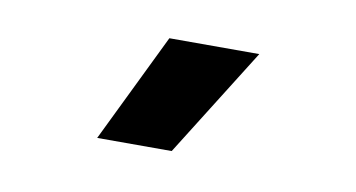

<svg xmlns="http://www.w3.org/2000/svg" viewBox="-35 -863 569 307"><g transform="rotate(10 250.0 -709.5)"><path d="M134 -621 220 -798H366L255 -621Z"/></g></svg>

Font: Hind Bold
Style: Regular
Weight: 700
Designer: Manushi Parikh, Satya Rajpurohit
Foundry: Indian Type Foundry
Version: Version 1.201;PS 1.0;hotconv 1.0.78;makeotf.lib2.5.61930; tt